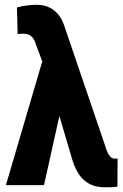

<svg xmlns="http://www.w3.org/2000/svg" viewBox="-20 -778 519 807"><path d="M238.3 -329.6 165 0H4.9L164.6 -543.5L264.6 -542ZM133.8 -757.8Q155.8 -757.8 173.8 -752Q191.9 -746.1 206.3 -735.1Q220.7 -724.1 231.4 -708.5Q242.2 -692.9 249 -672.9L421.4 -167Q425.3 -153.3 430.7 -140.6Q436 -127.9 443.6 -119.6Q451.2 -111.3 461.9 -111.3Q465.8 -111.3 468.3 -111.6Q470.7 -111.8 474.1 -111.8L473.6 6.3Q462.4 8.3 450.2 8.8Q438 9.3 420.9 9.3Q383.8 9.3 356.9 -4.6Q330.1 -18.6 313 -43.7Q295.9 -68.8 285.2 -102.1L177.2 -467.8L130.4 -592.8Q126 -608.4 118.4 -618.2Q110.8 -627.9 101.3 -632.1Q91.8 -636.2 80.6 -636.2Q73.7 -636.2 68.4 -636Q63 -635.7 54.2 -634.8L51.3 -746.6Q68.4 -752 92 -754.9Q115.7 -757.8 133.8 -757.8Z"/></svg>

Font: Roboto Condensed ExtraBold
Style: Regular
Weight: 800
Designer: Christian Robertson
Foundry: Google
Version: Version 3.008; 2023